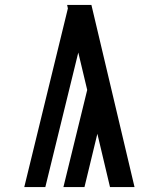

<svg xmlns="http://www.w3.org/2000/svg" viewBox="-20 -755 640 775"><path d="M523 0H424L373 -215L321 0H236L332 -392L296 -543L163 0H78L254 -721L251 -735H349Z"/></svg>

Font: Iosevka Semibold Extended
Style: Regular
Weight: 600
Width: 7
Monospace: yes
Designer: Belleve Invis
Foundry: Belleve Invis
Version: Version 32.5.0; ttfautohint (v1.8.4)